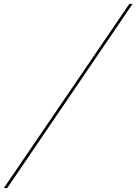

<svg xmlns="http://www.w3.org/2000/svg" viewBox="-50 -800 690 970"><path d="M-30.5 150 603.5 -780.5H620L-13.5 150Z"/></svg>

Font: Bodoni Moda 18pt SemiBold
Style: Italic
Weight: 600
Italic angle: -13°
Designer: Owen Earl
Foundry: indestructible type
Version: Version 2.005